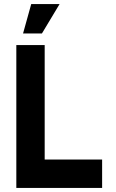

<svg xmlns="http://www.w3.org/2000/svg" viewBox="-20 -921 570 941"><path d="M60 0V-700H199V-139H480.5V0ZM93 -757 133 -901H272L185.5 -757Z"/></svg>

Font: Urbanist ExtraBold
Style: Regular
Weight: 800
Designer: Corey Hu
Foundry: Corey Hu
Version: Version 1.330; ttfautohint (v1.8.4.7-5d5b)